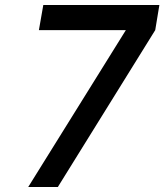

<svg xmlns="http://www.w3.org/2000/svg" viewBox="-20 -745 655 765"><path d="M481.5 -625H135L152.5 -725H615L598.5 -625L210.5 0H92.5Z"/></svg>

Font: JuliaMono SemiBold
Style: Italic
Weight: 600
Italic angle: -9°
Monospace: yes
Designer: cormullion
Foundry: corm
Version: Version 0.056; ttfautohint (v1.8.4)